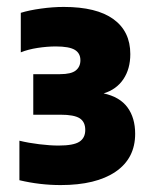

<svg xmlns="http://www.w3.org/2000/svg" viewBox="-20 -835 450 554"><path d="M155 -301Q95 -301 36 -315V-429Q62.5 -422.5 93.5 -418.8Q124.5 -415 149 -415Q192 -415 209 -426Q226 -437 226 -460Q226 -483.5 209.8 -493.8Q193.5 -504 155 -504H76V-621H153Q185.5 -621 198.8 -631.8Q212 -642.5 212 -661Q212 -681.5 195.8 -691.2Q179.5 -701 141 -701Q116.5 -701 88.8 -696.8Q61 -692.5 40 -684V-798Q64 -805.5 98.2 -810.2Q132.5 -815 164 -815Q258.5 -815 307.2 -779.8Q356 -744.5 356 -679Q356 -636 335.8 -606.2Q315.5 -576.5 279 -565.5Q325.5 -555.5 347.8 -525.2Q370 -495 370 -449Q370 -378 313.5 -339.5Q257 -301 155 -301Z"/></svg>

Font: Encode Sans Cnd Black
Style: Regular
Weight: 900
Width: 3
Designer: Multiple Designers
Foundry: Impallari Type
Version: Version 3.002; ttfautohint (v1.8.3) -l 8 -r 50 -G 200 -x 14 